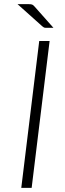

<svg xmlns="http://www.w3.org/2000/svg" viewBox="-20 -905 315 925"><path d="M132.5 0H82.5L169 -707.5H219ZM118.5 -885Q130 -885 135.2 -882.8Q140.5 -880.5 146 -874L237.5 -771H201Q195 -771 191.5 -772.8Q188 -774.5 183.5 -778.5L64.5 -885Z"/></svg>

Font: Lato Light
Style: Italic
Weight: 300
Italic angle: -7°
Designer: Lukasz Dziedzic
Foundry: Lukasz Dziedzic
Version: Version 1.104; Western+Polish opensource